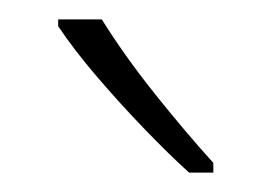

<svg xmlns="http://www.w3.org/2000/svg" viewBox="-20 -784 280 198"><path d="M85 -764Q108 -727 139.5 -687.5Q171 -648 200 -616V-606H175Q154 -625 128.5 -651.5Q103 -678 79.5 -705.5Q56 -733 40 -757V-764Z"/></svg>

Font: Noto Sans Khmer UI Condensed ExtraLight
Style: Regular
Weight: 200
Width: 3
Designer: Danh Hong and the Monotype Design Team
Foundry: Monotype Imaging Inc.
Version: Version 2.002; ttfautohint (v1.8.4.7-5d5b)